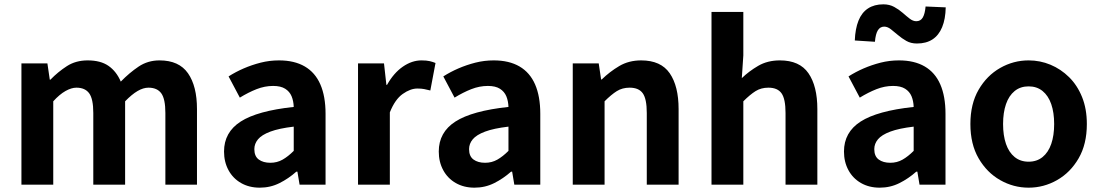

<svg xmlns="http://www.w3.org/2000/svg" viewBox="-20 -853 5085 887"><path d="M79 0V-560H199L210 -485H213Q248 -521 289 -547.5Q330 -574 385 -574Q445 -574 481.5 -548.5Q518 -523 538 -476Q578 -517 620.5 -545.5Q663 -574 717 -574Q807 -574 848.5 -514.5Q890 -455 890 -349V0H744V-331Q744 -396 725 -422Q706 -448 666 -448Q642 -448 615.5 -432.5Q589 -417 558 -385V0H411V-331Q411 -396 392 -422Q373 -448 333 -448Q310 -448 282.5 -432.5Q255 -417 226 -385V0Z M1180 14Q1131 14 1093.5 -7.5Q1056 -29 1035.5 -67Q1015 -105 1015 -153Q1015 -242 1092 -291.5Q1169 -341 1337 -359Q1336 -387 1327 -408.5Q1318 -430 1297.5 -443Q1277 -456 1242 -456Q1203 -456 1165 -441Q1127 -426 1088 -402L1036 -500Q1069 -521 1106 -537Q1143 -553 1184 -563.5Q1225 -574 1269 -574Q1340 -574 1388 -546Q1436 -518 1460 -463Q1484 -408 1484 -327V0H1364L1354 -60H1349Q1313 -28 1271 -7Q1229 14 1180 14ZM1229 -101Q1260 -101 1285.5 -115.5Q1311 -130 1337 -156V-268Q1269 -260 1229 -245Q1189 -230 1172 -209.5Q1155 -189 1155 -164Q1155 -131 1175.5 -116Q1196 -101 1229 -101Z M1634 0V-560H1754L1765 -461H1768Q1799 -516 1841 -545Q1883 -574 1927 -574Q1951 -574 1965.5 -570.5Q1980 -567 1992 -562L1968 -435Q1952 -439 1939.5 -441.5Q1927 -444 1908 -444Q1876 -444 1840.5 -419Q1805 -394 1781 -334V0Z M2172 14Q2123 14 2085.5 -7.5Q2048 -29 2027.5 -67Q2007 -105 2007 -153Q2007 -242 2084 -291.5Q2161 -341 2329 -359Q2328 -387 2319 -408.5Q2310 -430 2289.5 -443Q2269 -456 2234 -456Q2195 -456 2157 -441Q2119 -426 2080 -402L2028 -500Q2061 -521 2098 -537Q2135 -553 2176 -563.5Q2217 -574 2261 -574Q2332 -574 2380 -546Q2428 -518 2452 -463Q2476 -408 2476 -327V0H2356L2346 -60H2341Q2305 -28 2263 -7Q2221 14 2172 14ZM2221 -101Q2252 -101 2277.5 -115.5Q2303 -130 2329 -156V-268Q2261 -260 2221 -245Q2181 -230 2164 -209.5Q2147 -189 2147 -164Q2147 -131 2167.5 -116Q2188 -101 2221 -101Z M2626 0V-560H2746L2757 -486H2760Q2797 -522 2841 -548Q2885 -574 2942 -574Q3033 -574 3074 -514.5Q3115 -455 3115 -349V0H2968V-331Q2968 -396 2949.5 -422Q2931 -448 2889 -448Q2855 -448 2829.5 -432Q2804 -416 2773 -385V0Z M3267 0V-798H3414V-597L3407 -492Q3440 -524 3483 -549Q3526 -574 3583 -574Q3674 -574 3715 -514.5Q3756 -455 3756 -349V0H3609V-331Q3609 -396 3590.5 -422Q3572 -448 3530 -448Q3496 -448 3470.5 -432Q3445 -416 3414 -385V0Z M4044 14Q3995 14 3957.5 -7.5Q3920 -29 3899.5 -67Q3879 -105 3879 -153Q3879 -242 3956 -291.5Q4033 -341 4201 -359Q4200 -387 4191 -408.5Q4182 -430 4161.5 -443Q4141 -456 4106 -456Q4067 -456 4029 -441Q3991 -426 3952 -402L3900 -500Q3933 -521 3970 -537Q4007 -553 4048 -563.5Q4089 -574 4133 -574Q4204 -574 4252 -546Q4300 -518 4324 -463Q4348 -408 4348 -327V0H4228L4218 -60H4213Q4177 -28 4135 -7Q4093 14 4044 14ZM4093 -101Q4124 -101 4149.5 -115.5Q4175 -130 4201 -156V-268Q4133 -260 4093 -245Q4053 -230 4036 -209.5Q4019 -189 4019 -164Q4019 -131 4039.5 -116Q4060 -101 4093 -101ZM4216 -652Q4188 -652 4167 -664Q4146 -676 4128.5 -691Q4111 -706 4095.5 -718Q4080 -730 4065 -730Q4046 -730 4035.5 -713Q4025 -696 4022 -660L3929 -666Q3931 -720 3946 -757.5Q3961 -795 3990 -814Q4019 -833 4061 -833Q4089 -833 4111 -821Q4133 -809 4150.5 -793.5Q4168 -778 4183 -766.5Q4198 -755 4213 -755Q4233 -755 4243 -772Q4253 -789 4256 -823L4349 -819Q4348 -765 4332.5 -727.5Q4317 -690 4288 -671Q4259 -652 4216 -652Z M4732 14Q4662 14 4600.5 -21Q4539 -56 4501 -121.5Q4463 -187 4463 -280Q4463 -373 4501 -438.5Q4539 -504 4600.5 -539Q4662 -574 4732 -574Q4785 -574 4833 -554Q4881 -534 4919 -496.5Q4957 -459 4979 -404.5Q5001 -350 5001 -280Q5001 -187 4963 -121.5Q4925 -56 4863.5 -21Q4802 14 4732 14ZM4732 -106Q4770 -106 4796.5 -127.5Q4823 -149 4836.5 -188Q4850 -227 4850 -280Q4850 -333 4836.5 -372Q4823 -411 4796.5 -432.5Q4770 -454 4732 -454Q4694 -454 4667.5 -432.5Q4641 -411 4627.5 -372Q4614 -333 4614 -280Q4614 -227 4627.5 -188Q4641 -149 4667.5 -127.5Q4694 -106 4732 -106Z"/></svg>

Font: Noto Sans JP Thin
Style: Bold
Weight: 700
Version: Version 2.004-H2;hotconv 1.0.118;makeotfexe 2.5.65603